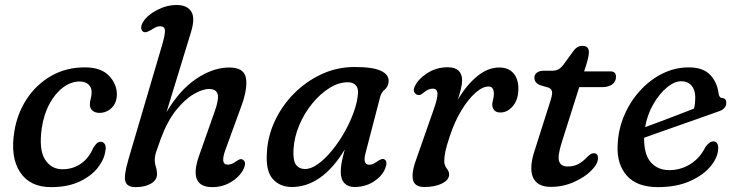

<svg xmlns="http://www.w3.org/2000/svg" viewBox="-20 -738 2946 768"><path d="M298.5 -412Q264 -412 232.2 -388.2Q200.5 -364.5 177.8 -322.2Q155 -280 147 -224.5Q135 -140 159.8 -100.5Q184.5 -61 229.5 -61Q272 -61 304 -83.5Q336 -106 352.5 -145.5Q359 -156 366 -163.5Q373 -171 383 -171Q393 -171 399.2 -161.5Q405.5 -152 401.5 -134.5Q397.5 -101 371.5 -67.5Q345.5 -34 298.2 -11.8Q251 10.5 184 10.5Q99.5 10.5 60 -49.8Q20.5 -110 37.5 -213Q49 -284 87 -342Q125 -400 184.5 -434.2Q244 -468.5 319.5 -468.5Q384.5 -468.5 416.2 -434.8Q448 -401 447.5 -359Q446.5 -325 426 -305.8Q405.5 -286.5 377.5 -286.5Q360 -286.5 349.5 -296Q339 -305.5 339.5 -321Q339.5 -331 343 -343.5Q346.5 -356 346.5 -369Q347 -388 334 -400Q321 -412 298.5 -412Z M952.5 -58.5Q937 -29.5 903.5 -9.5Q870 10.5 829.5 10.5Q731.5 10.5 777 -117L838.5 -291.5Q856.5 -341.5 850.5 -361.8Q844.5 -382 816 -382Q790 -382 754.5 -361.2Q719 -340.5 684 -296.8Q649 -253 623.5 -184Q609.5 -145 604.2 -129Q599 -113 599 -97Q599 -83.5 603.5 -70.5Q608 -57.5 608 -41.5Q608 -17.5 583.8 -3.5Q559.5 10.5 522.5 10.5Q488.5 10.5 481.5 -12Q474.5 -34.5 494 -101.5L629.5 -561.5Q640.5 -600 639.8 -616.5Q639 -633 619.5 -633Q611.5 -633 603.5 -629.2Q595.5 -625.5 584 -618Q575 -613 567.2 -610.2Q559.5 -607.5 553 -611Q545 -616 544.8 -627Q544.5 -638 553 -651.5Q570.5 -678.5 608.8 -698.2Q647 -718 687 -718Q728 -718 744.8 -692.2Q761.5 -666.5 744 -609.5L646 -289.5Q698 -377.5 765 -422.8Q832 -468 897.5 -468Q957 -468 964 -424.5Q971 -381 943 -307L882.5 -141Q859.5 -79.5 890.5 -79.5Q898.5 -79.5 906.2 -82.2Q914 -85 925 -93Q933 -98.5 939.2 -100.8Q945.5 -103 952.5 -98.5Q967.5 -88 952.5 -58.5Z M1442 -125Q1430 -79 1457 -79Q1466.5 -79 1474.5 -83.2Q1482.5 -87.5 1492 -94Q1508.5 -106 1517.5 -100.5Q1532.5 -92.5 1520 -62Q1507 -32 1473.8 -11Q1440.5 10 1397 10Q1372.5 10 1357.8 -5.2Q1343 -20.5 1343 -50.5Q1343 -67 1346.2 -86Q1349.5 -105 1359 -140Q1313.5 -64.5 1260 -27.2Q1206.5 10 1148 10Q1099.5 10 1071 -22.2Q1042.5 -54.5 1047.5 -126.5Q1050.5 -191.5 1078.8 -252.8Q1107 -314 1155.2 -363Q1203.5 -412 1265.8 -441Q1328 -470 1398.5 -470Q1472 -470 1504.2 -454.5Q1536.5 -439 1534.5 -412Q1532.5 -390.5 1519 -379.8Q1505.5 -369 1500.5 -350ZM1154 -140.5Q1151.5 -96 1164 -79Q1176.5 -62 1200.5 -62Q1224.5 -62 1252.5 -82.2Q1280.5 -102.5 1308 -136Q1335.5 -169.5 1358.2 -209.8Q1381 -250 1395.5 -291Q1410 -332 1412 -366Q1413 -387.5 1402 -398.2Q1391 -409 1371 -409Q1335 -409 1298 -386Q1261 -363 1229.2 -324.2Q1197.5 -285.5 1177.2 -237.8Q1157 -190 1154 -140.5Z M1651 -358.5Q1643.5 -359.5 1638 -367.8Q1632.5 -376 1638 -390Q1651 -420.5 1688 -444.8Q1725 -469 1771 -469Q1800 -469 1814.2 -455.2Q1828.5 -441.5 1828.5 -417.5Q1828.5 -402 1823.5 -381.8Q1818.5 -361.5 1811.5 -339.5Q1846 -398 1888.8 -433Q1931.5 -468 1977 -468Q2014 -468 2033.8 -445Q2053.5 -422 2053.5 -383.5Q2053.5 -340 2031.8 -314Q2010 -288 1981.5 -288Q1964.5 -288 1956.8 -297.5Q1949 -307 1949 -318.5Q1949 -328.5 1952.2 -339.2Q1955.5 -350 1955.5 -363.5Q1955.5 -376 1950.5 -384Q1945.5 -392 1934 -392Q1910.5 -392 1881.8 -366.8Q1853 -341.5 1825.8 -296.8Q1798.5 -252 1779.5 -194Q1766.5 -156 1761.8 -133.5Q1757 -111 1757 -93.5Q1757 -77 1766.8 -64.5Q1776.5 -52 1776.5 -40.5Q1776.5 -18.5 1748.2 -4.2Q1720 10 1677.5 10Q1637.5 10 1631.5 -20.5Q1625.5 -51 1648 -109.5L1716.5 -305Q1730.5 -345 1729.8 -364.2Q1729 -383.5 1710 -383.5Q1695 -383.5 1677 -369.5Q1670.5 -364 1664 -360.2Q1657.5 -356.5 1651 -358.5Z M2174 -387.5 2138.5 -398Q2117.5 -408 2117.5 -427Q2117.5 -439.5 2127.5 -447.2Q2137.5 -455 2153.5 -455H2187Q2202 -455 2212 -459.8Q2222 -464.5 2232.5 -477.5L2274 -534.5Q2280.5 -543.5 2289 -549Q2297.5 -554.5 2310 -554.5Q2335.5 -554.5 2335.5 -529.5Q2335.5 -512 2325 -478.5L2316.5 -452.5H2421.5Q2444 -452.5 2444 -431Q2444 -411.5 2429 -400.5Q2414 -389.5 2389 -389.5H2297L2227.5 -170Q2209 -111.5 2216.8 -91.8Q2224.5 -72 2251 -72Q2274 -72 2292.2 -81.2Q2310.5 -90.5 2330.5 -111.5Q2339.5 -120 2344.2 -122.5Q2349 -125 2355.5 -125Q2372 -125 2372 -105.5Q2372 -82.5 2345 -55.5Q2318 -28.5 2274.8 -9.5Q2231.5 9.5 2183.5 9.5Q2128.5 9.5 2111.8 -29Q2095 -67.5 2120.5 -142L2178.5 -324.5Q2188.5 -353.5 2188.5 -367.2Q2188.5 -381 2174 -387.5Z M2853 -147Q2853 -111 2823.8 -74.5Q2794.5 -38 2740.5 -13.8Q2686.5 10.5 2612 10.5Q2528 10.5 2487.5 -35.2Q2447 -81 2450.5 -156Q2452.5 -217.5 2475.8 -273.5Q2499 -329.5 2538.5 -373.5Q2578 -417.5 2628.5 -443Q2679 -468.5 2735.5 -468.5Q2792 -468.5 2820.5 -438.8Q2849 -409 2854.5 -363Q2857.5 -346.5 2868 -346Q2885 -345.5 2885 -326.5Q2885 -301.5 2852 -291.5Q2822 -281 2782.8 -267Q2743.5 -253 2702 -238.5Q2660.5 -224 2622.2 -210.5Q2584 -197 2556.5 -187Q2555.5 -121 2583 -89.2Q2610.5 -57.5 2657.5 -57.5Q2702.5 -57.5 2741.2 -81.5Q2780 -105.5 2802 -150.5Q2818 -172.5 2834 -172.5Q2843.5 -172.5 2848.2 -165Q2853 -157.5 2853 -147ZM2705 -413Q2677.5 -413 2647.2 -387.8Q2617 -362.5 2593 -320.8Q2569 -279 2560.5 -229.5Q2588 -239.5 2622.8 -252.5Q2657.5 -265.5 2692.5 -279Q2727.5 -292.5 2756 -303.5Q2761 -322 2761 -349.5Q2761 -378.5 2746 -395.8Q2731 -413 2705 -413Z"/></svg>

Font: Fraunces 9pt SuperSoft
Style: Italic
Weight: 400
Italic angle: -16°
Version: Version 1.000;[b76b70a41]